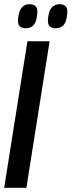

<svg xmlns="http://www.w3.org/2000/svg" viewBox="-26 -897 342 917"><path d="M-6 0 105 -700H211L100 0ZM240 -762Q221 -762 210.5 -772.5Q200 -783 204 -814Q208 -848 222.5 -862.5Q237 -877 259 -877Q279 -877 289 -865.5Q299 -854 294 -823Q290 -789 276 -775.5Q262 -762 240 -762ZM97 -762Q77 -762 67 -772.5Q57 -783 61 -813Q65 -847 79 -862Q93 -877 115 -877Q135 -877 145.5 -865.5Q156 -854 151 -823Q147 -789 133 -775.5Q119 -762 97 -762Z"/></svg>

Font: Georama Condensed SemiBold
Style: Italic
Weight: 600
Width: 3
Italic angle: -9°
Designer: Jean-Baptiste Levee
Foundry: Production Type
Version: Version 1.000